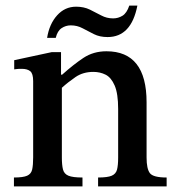

<svg xmlns="http://www.w3.org/2000/svg" viewBox="-20 -669 638 689"><path d="M578 0H332V-32Q366 -32 381 -38.5Q396 -45 400 -60.5Q404 -76 404 -104V-278Q404 -333 391.5 -362Q379 -391 359 -401Q339 -411 315 -411Q278 -411 251 -392.5Q224 -374 202 -354V-104Q202 -77 206 -61Q210 -45 225.5 -38.5Q241 -32 276 -32V0H30V-32Q63 -32 77.5 -38.5Q92 -45 95.5 -61Q99 -77 99 -104V-378Q99 -405 88.5 -413.5Q78 -422 58 -422Q45 -422 38 -421Q31 -420 31 -420V-453L166 -482H199V-401H203Q243 -437 279 -461Q315 -485 362 -485Q506 -485 506 -302V-104Q506 -63 518 -47.5Q530 -32 578 -32ZM180 -533H149Q157 -583 185 -614Q213 -645 253 -645Q281 -645 302.5 -634.5Q324 -624 343.5 -613.5Q363 -603 386 -603Q404 -603 419.5 -612.5Q435 -622 444 -649H473Q451 -536 366 -536Q338 -536 317 -546.5Q296 -557 276.5 -567.5Q257 -578 234 -578Q216 -578 201 -568Q186 -558 180 -533Z"/></svg>

Font: STIX Two Text Medium
Style: Regular
Weight: 500
Designer: Ross Mills, John Hudson & Paul Hanslow, Tiro Typeworks Ltd; with prior portions MicroPress Inc., and Coen Hoffman.
Foundry: Tiro Typeworks Ltd
Version: Version 2.13 b171